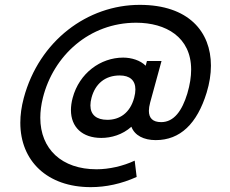

<svg xmlns="http://www.w3.org/2000/svg" viewBox="-20 -665 947 790"><path d="M555 -645C341 -645 141.2 -498.5 77.7 -261.5C68.2 -225.9 63.6 -191.9 63.6 -159.9C63.6 -2.7 174.4 105 353.5 105C415 105 479.6 91.5 542.3 63L534.2 -4C486.2 18.5 428.7 31.5 377.2 31.5C234.6 31.5 145.8 -51.3 145.8 -180.6C145.8 -206.3 149.3 -233.9 156.6 -263C200 -436 347.3 -571.5 540.3 -571.5C662.2 -571.5 766.5 -512.6 766.5 -378.7C766.5 -349.4 761.6 -316.6 750.7 -280C729.4 -210 696.2 -162.5 643.2 -162.5C608.3 -162.5 592.6 -179.3 592.6 -209C592.6 -219 594.4 -230.3 597.8 -243L644.6 -414H584.6L579.4 -394.5C557.4 -417 520.3 -428 486.8 -428C393.8 -428 306.2 -364 279 -262.5C274.2 -244.6 271.9 -227.7 271.9 -212.1C271.9 -142.3 318.3 -97.5 396.8 -97.5C437.8 -97.5 483.8 -110.5 520.6 -143.5C534 -107.5 571.9 -88.5 620.9 -88.5C721.4 -88.5 791 -156 830.3 -284C841.9 -321.9 847.9 -359.4 847.9 -395C847.9 -534.1 756.4 -645 555 -645ZM421.7 -172C376.8 -172 352 -192.9 352 -231.3C352 -240.8 353.5 -251.4 356.6 -263C371.9 -320 412.1 -354.5 472.6 -354.5C513.8 -354.5 537.1 -334.8 537.1 -296.9C537.1 -286.8 535.5 -275.5 532.1 -263C515 -199 471.2 -172 421.7 -172Z"/></svg>

Font: Manrope
Style: MediumItalic
Weight: 500
Italic angle: -15°
Designer: Mikhail Sharanda
Foundry: Mikhail Sharanda
Version: Version 4.502;hotconv 1.0.109;makeotfexe 2.5.65596